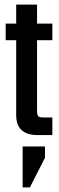

<svg xmlns="http://www.w3.org/2000/svg" viewBox="-20 -591 259 840"><path d="M79.1 229V49.8H176.8V99.1L110.8 229ZM209 -415H142.1V-106Q142.1 -87.9 147.5 -82.5Q152.8 -77.1 170.9 -77.1H209V0H145Q50.8 0 50.8 -87.9V-415H4.9V-487.8H50.8V-570.8H142.1V-487.8H209Z"/></svg>

Font: Teko
Style: Regular
Weight: 400
Designer: Manushi Parikh, Jonny Pinhorn
Foundry: Indian Type Foundry
Version: Version 2.000;PS 1.0;hotconv 1.0.79;makeotf.lib2.5.61930